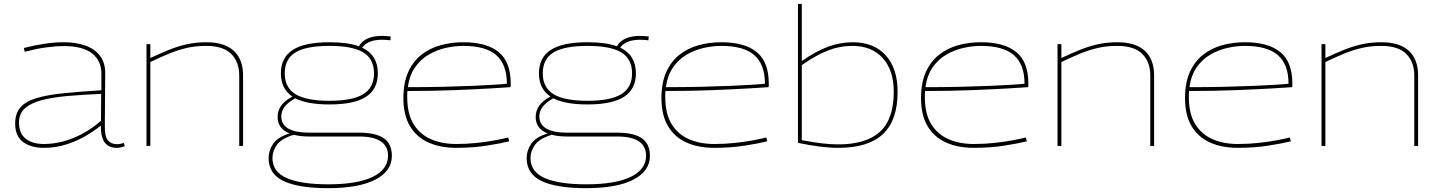

<svg xmlns="http://www.w3.org/2000/svg" viewBox="-20 -760 7506 1000"><path d="M59 -117Q59 -170 87 -201.5Q115 -233 171.5 -249.5Q228 -266 312 -274.5Q396 -283 508 -290V-374Q509 -443 460 -481.5Q411 -520 313 -520Q270 -520 219 -513Q168 -506 109 -490L104 -510Q158 -524 211 -532Q264 -540 312 -540Q376 -540 425 -522.5Q474 -505 501.5 -468.5Q529 -432 528 -374L526 -106Q525 -49 542 -29Q559 -9 590 -9Q607 -9 624 -16L630 1Q608 10 588 10Q547 10 526 -17Q505 -44 505 -106Q472 -79 427 -52.5Q382 -26 326.5 -8Q271 10 208 10Q141 10 100 -20.5Q59 -51 59 -117ZM79 -122Q79 -65 114 -37.5Q149 -10 208 -10Q285 -10 362.5 -41.5Q440 -73 506 -131L507 -271Q411 -267 332 -260Q253 -253 196.5 -238Q140 -223 109.5 -195.5Q79 -168 79 -122Z M743 0V-530H763V-458Q813 -481 858 -499.5Q903 -518 951 -529Q999 -540 1055 -540Q1149 -540 1197.5 -495.5Q1246 -451 1246 -367V0H1226V-367Q1226 -437 1184.5 -479Q1143 -521 1053 -521Q998 -521 951.5 -510Q905 -499 860 -480.5Q815 -462 763 -437V0Z M1689 220Q1535 220 1457 183Q1379 146 1379 63Q1379 24 1402.5 -11Q1426 -46 1488 -65Q1426 -90 1426 -150Q1426 -184 1444.5 -210Q1463 -236 1503 -257Q1443 -297 1443 -378Q1443 -460 1504.5 -500Q1566 -540 1696 -540Q1791 -540 1849 -519Q1880 -573 1970 -573Q1988 -573 2015 -570L2013 -550Q1993 -553 1970 -553Q1896 -553 1866 -512Q1948 -473 1948 -378Q1948 -296 1886.5 -256Q1825 -216 1696 -216Q1580 -216 1518 -248Q1484 -230 1464.5 -206.5Q1445 -183 1445 -154Q1445 -69 1592 -69H1851Q1937 -69 1979 -40Q2021 -11 2021 52Q2021 131 1935 175.5Q1849 220 1689 220ZM1696 -235Q1816 -235 1872 -269.5Q1928 -304 1928 -378Q1928 -453 1872 -487Q1816 -521 1696 -521Q1575 -521 1519 -487Q1463 -453 1463 -378Q1463 -304 1519 -269.5Q1575 -235 1696 -235ZM1399 63Q1399 135 1473.5 167.5Q1548 200 1689 200Q1842 200 1921.5 161Q2001 122 2001 51Q2001 1 1963 -24Q1925 -49 1852 -49H1590Q1544 -49 1510 -58Q1447 -39 1423 -6.5Q1399 26 1399 63Z M2356 10Q2274 10 2212 -17.5Q2150 -45 2115.5 -102.5Q2081 -160 2081 -249Q2081 -329 2106 -384.5Q2131 -440 2174.5 -474.5Q2218 -509 2274.5 -524.5Q2331 -540 2393 -540Q2515 -540 2577.5 -488.5Q2640 -437 2640 -325Q2640 -321 2640 -315.5Q2640 -310 2639 -306Q2612 -304 2535.5 -299.5Q2459 -295 2347 -290.5Q2235 -286 2102 -286Q2101 -278 2101 -270Q2101 -262 2101 -254Q2101 -168 2133.5 -114.5Q2166 -61 2223.5 -35.5Q2281 -10 2357 -10Q2410 -10 2462 -15.5Q2514 -21 2557 -29Q2600 -37 2627 -44L2632 -24Q2589 -13 2515 -1.5Q2441 10 2356 10ZM2104 -306Q2201 -306 2288 -308Q2375 -310 2444 -313Q2513 -316 2559 -319Q2605 -322 2620 -324Q2620 -424 2565 -472.5Q2510 -521 2393 -521Q2349 -521 2302 -510.5Q2255 -500 2213.5 -476Q2172 -452 2142.5 -410.5Q2113 -369 2104 -306Z M3033 220Q2879 220 2801 183Q2723 146 2723 63Q2723 24 2746.5 -11Q2770 -46 2832 -65Q2770 -90 2770 -150Q2770 -184 2788.5 -210Q2807 -236 2847 -257Q2787 -297 2787 -378Q2787 -460 2848.5 -500Q2910 -540 3040 -540Q3135 -540 3193 -519Q3224 -573 3314 -573Q3332 -573 3359 -570L3357 -550Q3337 -553 3314 -553Q3240 -553 3210 -512Q3292 -473 3292 -378Q3292 -296 3230.5 -256Q3169 -216 3040 -216Q2924 -216 2862 -248Q2828 -230 2808.5 -206.5Q2789 -183 2789 -154Q2789 -69 2936 -69H3195Q3281 -69 3323 -40Q3365 -11 3365 52Q3365 131 3279 175.5Q3193 220 3033 220ZM3040 -235Q3160 -235 3216 -269.5Q3272 -304 3272 -378Q3272 -453 3216 -487Q3160 -521 3040 -521Q2919 -521 2863 -487Q2807 -453 2807 -378Q2807 -304 2863 -269.5Q2919 -235 3040 -235ZM2743 63Q2743 135 2817.5 167.5Q2892 200 3033 200Q3186 200 3265.5 161Q3345 122 3345 51Q3345 1 3307 -24Q3269 -49 3196 -49H2934Q2888 -49 2854 -58Q2791 -39 2767 -6.5Q2743 26 2743 63Z M3700 10Q3618 10 3556 -17.5Q3494 -45 3459.5 -102.5Q3425 -160 3425 -249Q3425 -329 3450 -384.5Q3475 -440 3518.5 -474.5Q3562 -509 3618.5 -524.5Q3675 -540 3737 -540Q3859 -540 3921.5 -488.5Q3984 -437 3984 -325Q3984 -321 3984 -315.5Q3984 -310 3983 -306Q3956 -304 3879.5 -299.5Q3803 -295 3691 -290.5Q3579 -286 3446 -286Q3445 -278 3445 -270Q3445 -262 3445 -254Q3445 -168 3477.5 -114.5Q3510 -61 3567.5 -35.5Q3625 -10 3701 -10Q3754 -10 3806 -15.5Q3858 -21 3901 -29Q3944 -37 3971 -44L3976 -24Q3933 -13 3859 -1.5Q3785 10 3700 10ZM3448 -306Q3545 -306 3632 -308Q3719 -310 3788 -313Q3857 -316 3903 -319Q3949 -322 3964 -324Q3964 -424 3909 -472.5Q3854 -521 3737 -521Q3693 -521 3646 -510.5Q3599 -500 3557.5 -476Q3516 -452 3486.5 -410.5Q3457 -369 3448 -306Z M4136 -16V-740H4156V-442Q4231 -494 4293.5 -517Q4356 -540 4421 -540Q4531 -540 4593 -472Q4655 -404 4655 -282Q4655 -133 4578.5 -61.5Q4502 10 4347 10Q4259 10 4136 -16ZM4156 -30Q4213 -19 4260 -13.5Q4307 -8 4345 -8Q4492 -8 4563.5 -74Q4635 -140 4635 -282Q4635 -394 4577.5 -457.5Q4520 -521 4420 -521Q4355 -521 4294.5 -498Q4234 -475 4156 -421Z M5052 10Q4970 10 4908 -17.5Q4846 -45 4811.5 -102.5Q4777 -160 4777 -249Q4777 -329 4802 -384.5Q4827 -440 4870.5 -474.5Q4914 -509 4970.5 -524.5Q5027 -540 5089 -540Q5211 -540 5273.5 -488.5Q5336 -437 5336 -325Q5336 -321 5336 -315.5Q5336 -310 5335 -306Q5308 -304 5231.5 -299.5Q5155 -295 5043 -290.5Q4931 -286 4798 -286Q4797 -278 4797 -270Q4797 -262 4797 -254Q4797 -168 4829.5 -114.5Q4862 -61 4919.5 -35.5Q4977 -10 5053 -10Q5106 -10 5158 -15.5Q5210 -21 5253 -29Q5296 -37 5323 -44L5328 -24Q5285 -13 5211 -1.5Q5137 10 5052 10ZM4800 -306Q4897 -306 4984 -308Q5071 -310 5140 -313Q5209 -316 5255 -319Q5301 -322 5316 -324Q5316 -424 5261 -472.5Q5206 -521 5089 -521Q5045 -521 4998 -510.5Q4951 -500 4909.5 -476Q4868 -452 4838.5 -410.5Q4809 -369 4800 -306Z M5488 0V-530H5508V-458Q5558 -481 5603 -499.5Q5648 -518 5696 -529Q5744 -540 5800 -540Q5894 -540 5942.5 -495.5Q5991 -451 5991 -367V0H5971V-367Q5971 -437 5929.5 -479Q5888 -521 5798 -521Q5743 -521 5696.5 -510Q5650 -499 5605 -480.5Q5560 -462 5508 -437V0Z M6427 10Q6345 10 6283 -17.5Q6221 -45 6186.5 -102.5Q6152 -160 6152 -249Q6152 -329 6177 -384.5Q6202 -440 6245.5 -474.5Q6289 -509 6345.5 -524.5Q6402 -540 6464 -540Q6586 -540 6648.5 -488.5Q6711 -437 6711 -325Q6711 -321 6711 -315.5Q6711 -310 6710 -306Q6683 -304 6606.5 -299.5Q6530 -295 6418 -290.5Q6306 -286 6173 -286Q6172 -278 6172 -270Q6172 -262 6172 -254Q6172 -168 6204.5 -114.5Q6237 -61 6294.5 -35.5Q6352 -10 6428 -10Q6481 -10 6533 -15.5Q6585 -21 6628 -29Q6671 -37 6698 -44L6703 -24Q6660 -13 6586 -1.5Q6512 10 6427 10ZM6175 -306Q6272 -306 6359 -308Q6446 -310 6515 -313Q6584 -316 6630 -319Q6676 -322 6691 -324Q6691 -424 6636 -472.5Q6581 -521 6464 -521Q6420 -521 6373 -510.5Q6326 -500 6284.5 -476Q6243 -452 6213.5 -410.5Q6184 -369 6175 -306Z M6863 0V-530H6883V-458Q6933 -481 6978 -499.5Q7023 -518 7071 -529Q7119 -540 7175 -540Q7269 -540 7317.5 -495.5Q7366 -451 7366 -367V0H7346V-367Q7346 -437 7304.5 -479Q7263 -521 7173 -521Q7118 -521 7071.5 -510Q7025 -499 6980 -480.5Q6935 -462 6883 -437V0Z"/></svg>

Font: Georama Extended Thin
Style: Regular
Weight: 100
Width: 7
Designer: Jean-Baptiste Levee
Foundry: Production Type
Version: Version 1.000